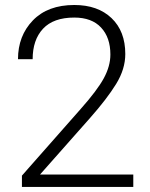

<svg xmlns="http://www.w3.org/2000/svg" viewBox="-20 -741 594 761"><path d="M508.3 0H66.9V-44.9L299.8 -309.1Q365.7 -383.3 391.6 -431.2Q417.5 -479 417.5 -524.9Q417.5 -592.3 380.6 -631.8Q343.8 -671.4 274.4 -671.4Q191.9 -671.4 150.6 -627.2Q109.4 -583 109.4 -506.3H51.3Q51.3 -599.1 110.4 -660.2Q169.4 -721.2 274.4 -721.2Q367.7 -721.2 422.1 -669.2Q476.6 -617.2 476.6 -526.9Q476.6 -467.3 440.4 -408.4Q404.3 -349.6 336.9 -273.4L138.7 -49.3H508.3Z"/></svg>

Font: Franko
Style: Light
Weight: 300
Designer: Google
Version: Version 1.200310; 2013